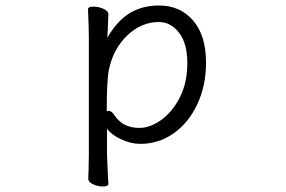

<svg xmlns="http://www.w3.org/2000/svg" viewBox="-20 -506 1040 698"><path d="M300 -472Q300 -482 319 -482Q338 -482 356 -474Q374 -466 374 -454L372 -402L370 -369Q408 -433 453.5 -459.5Q499 -486 558 -486Q635 -486 682 -431.5Q729 -377 729 -278Q729 -195 697.5 -127.5Q666 -60 611.5 -21.5Q557 17 490 17Q456 17 420.5 0.5Q385 -16 369 -38V56Q369 61 372 124Q374 154 374 162Q374 172 354 172Q336 172 318.5 164Q301 156 301 144Q301 128 302 116L303 55V-368Q303 -403 300 -472ZM375 -103Q386 -103 396 -87Q414 -61 436.5 -51Q459 -41 487 -41Q525 -41 565.5 -69.5Q606 -98 633.5 -151.5Q661 -205 661 -276Q661 -349 630.5 -387.5Q600 -426 558 -426Q494 -426 443 -377.5Q392 -329 376 -253Q368 -215 368 -101Q372 -103 375 -103Z"/></svg>

Font: Fusion Kai T
Style: Regular
Weight: 400
Designer: Fontworks Inc.
Version: Version 24.134;May 13, 2024